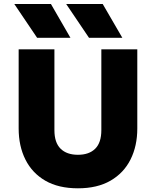

<svg xmlns="http://www.w3.org/2000/svg" viewBox="-20 -954 802 988"><path d="M381 15Q281 15 213.2 -24.2Q145.5 -63.5 110.8 -133Q76 -202.5 76 -293V-700H260V-284.5Q260 -220 291.8 -188.8Q323.5 -157.5 381 -157.5Q438.5 -157.5 470 -188.8Q501.5 -220 501.5 -284.5V-700H686.5V-293Q686.5 -203 651.8 -133.5Q617 -64 549 -24.5Q481 15 381 15ZM609.5 -759.5H438L320.5 -933.5H508.5ZM342.5 -759.5H171L53.5 -933.5H242Z"/></svg>

Font: Geologica Roman ExtraBold
Style: Regular
Weight: 800
Designer: Sindre Bremnes, Frode Helland
Foundry: Monokrom Skriftforlag AS
Version: Version 1.010;gftools[0.9.28]